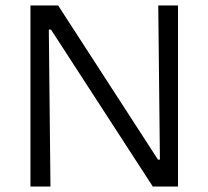

<svg xmlns="http://www.w3.org/2000/svg" viewBox="-20 -680 760 700"><path d="M91 0V-660H192L556 -98H563L557 -660H629V0H537L166 -572H158L164 0Z"/></svg>

Font: Bricolage Grotesque 10pt Light
Style: Regular
Weight: 300
Designer: Mathieu Triay
Foundry: Atelier Triay
Version: Version 1.000; ttfautohint (v1.8.4.7-5d5b);gftools[0.9.32]